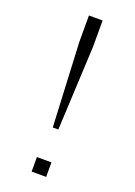

<svg xmlns="http://www.w3.org/2000/svg" viewBox="-141 -788 593 844"><g transform="rotate(20 155.0 -365.5)"><path d="M142 -214 123 -608V-731H187V-608L168 -214ZM121 0V-68H189V0Z"/></g></svg>

Font: Panamera Light
Style: Regular
Weight: 300
Designer: Bastien Sozeau
Foundry: NBR — Bastien Sozeau
Version: Version 3.002; ttfautohint (v1.8.4.7-5d5b);gftools[0.9.33]